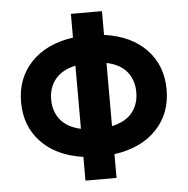

<svg xmlns="http://www.w3.org/2000/svg" viewBox="-49 -608 740 757"><g transform="rotate(-5 321.0 -230.0)"><path d="M33 -230Q33 -325 93 -388Q153 -451 259 -466V-560H382V-466Q489 -451 549 -388Q609 -325 609 -230Q609 -135 549 -72Q489 -9 382 6V100H259V6Q153 -9 93 -72Q33 -135 33 -230ZM152 -230Q152 -183 178.5 -150Q205 -117 259 -105V-355Q205 -343 178.5 -310Q152 -277 152 -230ZM489 -230Q489 -277 463 -310Q437 -343 382 -355V-105Q437 -117 463 -150Q489 -183 489 -230Z"/></g></svg>

Font: Von Semi
Style: Regular
Weight: 600
Version: Version 4.000; ttfautohint (v1.8.4.7-5d5b)